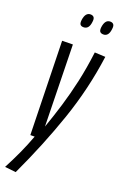

<svg xmlns="http://www.w3.org/2000/svg" viewBox="-192 -780 665 1046"><g transform="rotate(20 140.0 -256.5)"><path d="M232 -543 294 -540Q268 -347 204 -161Q140 25 50 217L-14 210Q14 157 37.5 105.5Q61 54 81 0H56L43 -542L105 -543L115 -71Q140 -141 162 -213.5Q184 -286 202 -366.5Q220 -447 232 -543ZM242 -651Q229 -651 222.5 -658Q216 -665 218 -684Q224 -730 254 -730Q267 -730 273.5 -722Q280 -714 277 -694Q272 -651 242 -651ZM127 -651Q114 -651 108 -658Q102 -665 104 -684Q110 -730 140 -730Q153 -730 159.5 -722Q166 -714 163 -694Q158 -651 127 -651Z"/></g></svg>

Font: Georama ExtraCondensed
Style: Italic
Weight: 400
Width: 2
Italic angle: -9°
Designer: Jean-Baptiste Levee
Foundry: Production Type
Version: Version 1.000